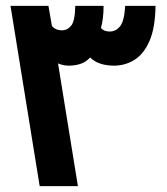

<svg xmlns="http://www.w3.org/2000/svg" viewBox="-20 -638 572 658"><path d="M16 -618H146L158 -549Q170 -534 193 -534Q210 -534 223.5 -549.5Q237 -565 238 -618H335Q335 -595 332.5 -575.5Q330 -556 326 -542Q336 -530 356 -530Q377 -530 391.5 -548Q406 -566 409 -618H513Q512 -543 492.5 -498Q473 -453 441 -433Q409 -413 371 -413Q346 -413 325 -419.5Q304 -426 289 -441Q274 -425 255.5 -419Q237 -413 217 -413Q209 -413 199.5 -414.5Q190 -416 181 -420H179L247 0H116Z"/></svg>

Font: Noto Sans Syriac
Style: Bold
Weight: 700
Designer: Patrick Giasson and the Monotype Design Team
Foundry: Monotype Imaging Inc.
Version: Version 3.000; ttfautohint (v1.8.4.7-5d5b)